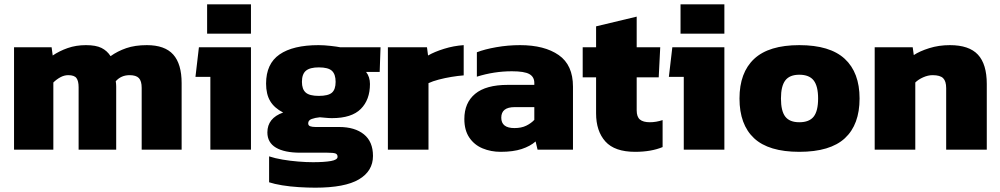

<svg xmlns="http://www.w3.org/2000/svg" viewBox="-20 -693 4629 889"><path d="M45 0V-474H219L224 -436Q255 -457 293.5 -470.5Q332 -484 378 -484Q424 -484 450 -471Q476 -458 492 -433Q524 -456 564.5 -470Q605 -484 660 -484Q743 -484 782 -440.5Q821 -397 821 -308V0H636V-286Q636 -318 623 -331.5Q610 -345 580 -345Q541 -345 516 -317Q518 -304 518 -292.5Q518 -281 518 -267V0H344V-289Q344 -318 334 -331.5Q324 -345 296 -345Q277 -345 259 -335Q241 -325 227 -311V0Z M939 -537V-673H1142V-537ZM954 0V-337H885L901 -474H1142V0Z M1440 176Q1405 176 1364 173.5Q1323 171 1286.5 165Q1250 159 1226 151V31Q1253 40 1288.5 46Q1324 52 1361 55Q1398 58 1429 58Q1482 58 1512.5 52.5Q1543 47 1543 33Q1543 21 1533 17.5Q1523 14 1495 14H1370Q1297 14 1257.5 -9.5Q1218 -33 1218 -80Q1218 -146 1291 -172Q1250 -193 1231 -225Q1212 -257 1212 -306Q1212 -398 1274.5 -441Q1337 -484 1455 -484Q1480 -484 1511 -480.5Q1542 -477 1556 -474H1742L1738 -360H1675Q1693 -337 1693 -304Q1693 -231 1650.5 -188.5Q1608 -146 1517 -146Q1504 -146 1489 -147.5Q1474 -149 1461 -150Q1439 -148 1423 -142Q1407 -136 1407 -122Q1407 -112 1416 -108.5Q1425 -105 1441 -105H1550Q1623 -105 1665 -71Q1707 -37 1707 29Q1707 99 1642 137.5Q1577 176 1440 176ZM1456 -249Q1500 -249 1517 -264Q1534 -279 1534 -314Q1534 -349 1517 -365Q1500 -381 1456 -381Q1415 -381 1396.5 -365.5Q1378 -350 1378 -314Q1378 -280 1395.5 -264.5Q1413 -249 1456 -249Z M1776 0V-474H1957L1962 -436Q1991 -453 2036 -467Q2081 -481 2127 -484V-344Q2101 -342 2070.5 -337Q2040 -332 2011.5 -324.5Q1983 -317 1964 -308V0Z M2298 10Q2253 10 2214.5 -6Q2176 -22 2153 -56Q2130 -90 2130 -142Q2130 -217 2180 -258.5Q2230 -300 2331 -300H2454V-309Q2454 -337 2431 -350Q2408 -363 2350 -363Q2268 -363 2188 -338V-451Q2224 -465 2278 -474.5Q2332 -484 2388 -484Q2501 -484 2567 -438Q2633 -392 2633 -292V0H2469L2460 -38Q2435 -16 2395.5 -3Q2356 10 2298 10ZM2362 -100Q2394 -100 2416.5 -111Q2439 -122 2454 -138V-197H2363Q2301 -197 2301 -148Q2301 -100 2362 -100Z M2921 10Q2826 10 2783 -38Q2740 -86 2740 -168V-335H2678V-474H2740V-571L2928 -616V-474H3037L3030 -335H2928V-182Q2928 -152 2943 -139.5Q2958 -127 2989 -127Q3018 -127 3048 -137V-12Q2995 10 2921 10Z M3131 -537V-673H3334V-537ZM3146 0V-337H3077L3093 -474H3334V0Z M3681 10Q3539 10 3471.5 -53Q3404 -116 3404 -237Q3404 -357 3472 -420.5Q3540 -484 3681 -484Q3823 -484 3891.5 -420.5Q3960 -357 3960 -237Q3960 -116 3892 -53Q3824 10 3681 10ZM3681 -127Q3727 -127 3747.5 -153Q3768 -179 3768 -237Q3768 -294 3747.5 -320.5Q3727 -347 3681 -347Q3636 -347 3616 -320.5Q3596 -294 3596 -237Q3596 -179 3616 -153Q3636 -127 3681 -127Z M4030 0V-474H4206L4211 -438Q4238 -456 4282.5 -470Q4327 -484 4378 -484Q4467 -484 4508 -440Q4549 -396 4549 -304V0H4361V-285Q4361 -317 4347 -331Q4333 -345 4298 -345Q4277 -345 4254.5 -335Q4232 -325 4218 -311V0Z"/></svg>

Font: Kanit
Style: Bold
Weight: 700
Designer: Katatrad Team
Foundry: CadsonDemak
Version: Version 2.000; ttfautohint (v1.8.3)